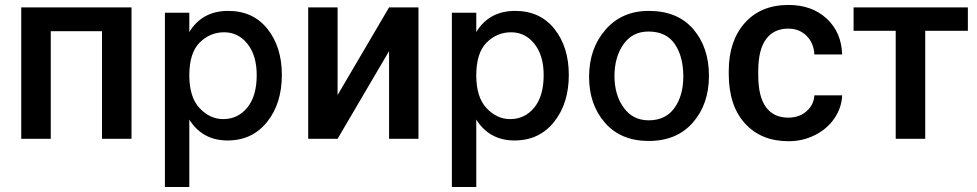

<svg xmlns="http://www.w3.org/2000/svg" viewBox="-20 -558 3930 772"><path d="M508.8 0V-528.3H65.4V0H184.1V-432.6H390.1V0Z M877.4 -79.1Q824.2 -79.1 782.7 -123Q741.2 -167 741.2 -254.9Q741.2 -345.2 782.7 -386.7Q824.2 -428.2 881.1 -428.2Q938 -428.2 975.1 -381.6Q1012.2 -335 1012.2 -255.9Q1012.2 -171.9 974.4 -125.5Q936.5 -79.1 877.4 -79.1ZM741.2 -506.8H643.1V193.8H741.2V-77.1Q793.9 6.8 895 6.8Q994.1 6.8 1053.7 -67.4Q1113.3 -141.6 1113.3 -256.8Q1113.3 -369.1 1055.4 -441.7Q997.6 -514.2 897.5 -514.2Q793 -514.2 741.2 -429.2Z M1544.4 -528.3 1337.4 -175.8V-528.3H1219.2V0H1337.4L1544.4 -352.5V0H1662.6V-528.3Z M2031.2 -79.1Q1978 -79.1 1936.5 -123Q1895 -167 1895 -254.9Q1895 -345.2 1936.5 -386.7Q1978 -428.2 2034.9 -428.2Q2091.8 -428.2 2128.9 -381.6Q2166 -335 2166 -255.9Q2166 -171.9 2128.2 -125.5Q2090.3 -79.1 2031.2 -79.1ZM1895 -506.8H1796.9V193.8H1895V-77.1Q1947.8 6.8 2048.8 6.8Q2147.9 6.8 2207.5 -67.4Q2267.1 -141.6 2267.1 -256.8Q2267.1 -369.1 2209.2 -441.7Q2151.4 -514.2 2051.3 -514.2Q1946.8 -514.2 1895 -429.2Z M2588.4 8.8Q2701.2 8.8 2765.9 -65.2Q2830.6 -139.2 2830.6 -253.2Q2830.6 -367.2 2767.6 -440.7Q2704.6 -514.2 2588.4 -514.2Q2480.5 -514.2 2414.6 -438.5Q2348.6 -362.8 2348.6 -249Q2348.6 -137.2 2412.6 -64.2Q2476.6 8.8 2588.4 8.8ZM2587.4 -431.2Q2659.2 -431.2 2693.4 -380.6Q2727.5 -330.1 2727.5 -251Q2727.5 -173.8 2691.9 -124Q2656.2 -74.2 2588.4 -74.2Q2524.4 -74.2 2487.5 -125.5Q2450.7 -176.8 2450.7 -252Q2450.7 -328.1 2486.6 -379.6Q2522.5 -431.2 2587.4 -431.2Z M3149.4 -85Q3090.8 -85 3059.8 -127.2Q3028.8 -169.4 3028.8 -255.4V-274.4Q3029.3 -359.4 3060.5 -401.1Q3091.8 -442.9 3149.4 -442.9Q3194.3 -442.9 3223.4 -413.6Q3252.4 -384.3 3254.4 -338.9H3366.2Q3363.3 -428.2 3304 -483.2Q3244.6 -538.1 3150.4 -538.1Q3039.1 -538.1 2974.6 -465.6Q2910.2 -393.1 2910.2 -272.5V-260.3Q2910.2 -133.8 2975.1 -62Q3040 9.8 3150.9 9.8Q3208 9.8 3257.3 -15.1Q3306.6 -40 3335.4 -82.8Q3364.3 -125.5 3366.2 -174.8H3254.4Q3252.4 -136.7 3223.1 -110.8Q3193.8 -85 3149.4 -85Z M3871.6 -434.1V-528.3H3412.1V-434.1H3581.5V0H3700.2V-434.1Z"/></svg>

Font: FAU Chimera Medium
Style: Regular
Weight: 500
Version: Version 1.002;hotconv 1.0.117;makeotfexe 2.5.65602